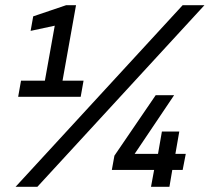

<svg xmlns="http://www.w3.org/2000/svg" viewBox="-20 -720 808 740"><path d="M40 0 684 -700H768L124 0ZM50 -347 61 -409H153L191 -621L98 -601L108 -657L235 -700H273L221 -409H302L291 -347ZM562 0 574 -65H411L421 -120L580 -353H651L499 -127H589L604 -213H671L656 -127H696L684 -65H644L633 0Z"/></svg>

Font: Rethink Sans Medium
Style: Italic
Weight: 500
Italic angle: -10°
Designer: The Rethink Sans project authors (Hans Thiessen). DM Sans designed by Colophon Foundry.
Foundry: Rethink Communications LLC
Version: Version 1.001